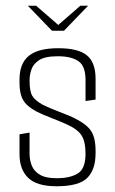

<svg xmlns="http://www.w3.org/2000/svg" viewBox="-20 -643 402 669"><path d="M77 -623H106L183 -556L260 -623H287L203 -536H161ZM177 6Q108 6 78 -23.5Q48 -53 48 -106V-175L83 -181V-107Q83 -86 90.5 -66.5Q98 -47 118.5 -34.5Q139 -22 177 -22Q224 -22 251 -38.5Q278 -55 278 -107Q278 -150 264 -171.5Q250 -193 212 -210Q206 -213 191.5 -219Q177 -225 160 -231.5Q143 -238 129.5 -244Q116 -250 110 -253Q87 -265 73.5 -278Q60 -291 54 -309.5Q48 -328 48 -355V-366Q48 -422 80.5 -448.5Q113 -475 183 -475Q253 -475 283 -450Q313 -425 313 -369V-296L278 -291V-365Q278 -413 253 -430Q228 -447 182 -447Q136 -447 115.5 -433Q95 -419 89 -399.5Q83 -380 83 -363Q83 -325 92.5 -309Q102 -293 129 -278Q143 -271 162.5 -263Q182 -255 201.5 -247.5Q221 -240 234 -234Q280 -212 296.5 -188Q313 -164 313 -117V-109Q313 -52 284 -23Q255 6 177 6Z"/></svg>

Font: Smooch Sans Thin Light
Style: Regular
Weight: 300
Version: Version 1.010